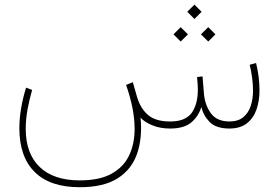

<svg xmlns="http://www.w3.org/2000/svg" viewBox="-20 -551 1194 823"><path d="M813.5 -531.2 844.2 -500.5 813.5 -469.7 782.7 -500.5ZM872.6 -434.6 903.3 -403.8 872.6 -373 841.3 -403.8ZM754.4 -434.6 785.6 -403.8 754.4 -373 723.6 -403.8ZM709 0Q665.5 0 631.6 -14.4Q597.7 -28.8 582.5 -46.9Q590.8 41 567.4 108.4Q543.9 175.8 483.9 213.6Q423.8 251.5 321.8 251.5Q194.3 251.5 128.7 186.3Q63 121.1 63 -1.5Q63 -43 70.6 -87.4Q78.1 -131.8 91.8 -175.3L117.7 -165.5Q106 -125 98.1 -82.5Q90.3 -40 90.3 1.5Q90.3 107.4 150.1 164.8Q210 222.2 321.8 222.2Q407.7 222.2 459.2 193.1Q510.7 164.1 533.9 114.3Q557.1 64.5 557.1 1.5Q557.1 -42 547.4 -90.1Q537.6 -138.2 520.5 -187L549.3 -198.7L568.4 -132.3Q583 -85 615.2 -57.6Q647.5 -30.3 709.5 -30.3Q774.9 -30.3 801.5 -67.1Q828.1 -104 828.1 -167.5Q828.1 -178.2 827.1 -192.4Q826.2 -206.5 824.7 -220.7L848.1 -223.6L854 -152.3Q857.4 -103 883.1 -66.7Q908.7 -30.3 963.4 -30.3Q1000.5 -30.3 1022.7 -48.6Q1044.9 -66.9 1054.7 -96.9Q1064.5 -127 1064.5 -161.6Q1064.5 -190.4 1060.5 -219.5Q1056.6 -248.5 1050.3 -273.4L1077.6 -280.8Q1092.3 -222.2 1092.3 -162.6Q1092.3 -119.6 1079.8 -82.8Q1067.4 -45.9 1039.3 -23.2Q1011.2 -0.5 964.4 0Q905.8 0 878.4 -28.3Q851.1 -56.6 843.3 -92.8Q830.6 -51.8 799.6 -25.9Q768.6 0 709 0Z"/></svg>

Font: Vazirmatn FD NL Thin
Style: Regular
Weight: 100
Designer: Saber Rastikerdar
Foundry: Saber Rastikerdar
Version: Version 33.003